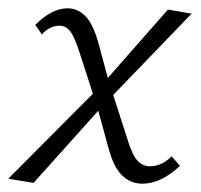

<svg xmlns="http://www.w3.org/2000/svg" viewBox="-24 -438 484 463"><path d="M390 -61 410 -38Q364 5 319 5Q292 5 271 -14.5Q250 -34 237 -83L213 -171L57 3L-4 -7L200 -212L167 -314Q155 -351 144.5 -363.5Q134 -376 120 -376Q96 -376 77 -355L61 -378Q101 -418 139 -418Q164 -418 183 -398Q202 -378 215 -328L236 -250L381 -415L438 -405L249 -209L285 -97Q296 -62 308.5 -49.5Q321 -37 337 -37Q366 -37 390 -61Z"/></svg>

Font: Ysabeau Infant Semilight
Style: Italic
Weight: 300
Italic angle: -12°
Designer: Christian Thalmann (Catharsis Fonts)
Version: Version 0.003